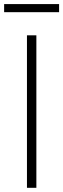

<svg xmlns="http://www.w3.org/2000/svg" viewBox="-50 -896 302 916"><path d="M123.5 -727.5V0H78.6V-727.5ZM231.9 -876.5V-837.9H-30.3V-876.5Z"/></svg>

Font: Inter Display Extra Light
Style: Regular
Weight: 200
Designer: Rasmus Andersson
Foundry: rsms
Version: Version 4.000;git-4fc901f